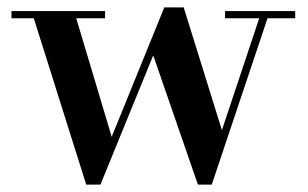

<svg xmlns="http://www.w3.org/2000/svg" viewBox="-20 -490 834 520"><path d="M282.5 -119.5 425 -470H477.5L581 -137.5L682 -440.5H589.5V-460H779.5V-440.5H704.5L553.5 10H516L395 -340L252 10H213.5L71.5 -440.5H11V-460H264.5V-440.5H186.5Z"/></svg>

Font: Bodoni* 11pt Medium
Style: Regular
Weight: 500
Version: Version 2.3